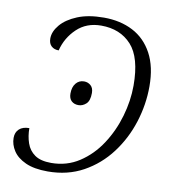

<svg xmlns="http://www.w3.org/2000/svg" viewBox="-82 -795 768 875"><g transform="rotate(10 301.5 -357.5)"><path d="M197 10Q134 10 94.5 -8Q55 -26 36.5 -54.5Q18 -83 18 -114Q18 -140 34.5 -155Q51 -170 81 -170Q81 -133 92 -101Q103 -69 130 -50Q157 -31 206 -31Q278 -31 335.5 -68.5Q393 -106 433 -167Q473 -228 494 -300.5Q515 -373 515 -443Q515 -573 463 -630Q411 -687 323 -687Q255 -687 210.5 -644.5Q166 -602 151 -542Q130 -542 117 -554Q104 -566 104 -589Q104 -621 130.5 -652.5Q157 -684 207 -704.5Q257 -725 329 -725Q405 -725 463 -695Q521 -665 554 -604Q587 -543 587 -452Q587 -368 561 -286Q535 -204 484.5 -137Q434 -70 361.5 -30Q289 10 197 10ZM283 -312Q263 -312 250.5 -323.5Q238 -335 238 -358Q238 -388 252.5 -405.5Q267 -423 290 -423Q308 -423 321 -411.5Q334 -400 334 -377Q334 -341 318 -326.5Q302 -312 283 -312Z"/></g></svg>

Font: Noto Serif Light
Style: Italic
Weight: 300
Italic angle: -12°
Designer: Monotype Design Team
Foundry: Monotype Imaging Inc.
Version: Version 2.013